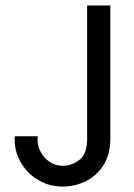

<svg xmlns="http://www.w3.org/2000/svg" viewBox="-20 -681 491 703"><path d="M209 2Q159 2 118 -23Q77 -48 54 -90Q31 -132 34 -182H118Q115 -152 127.5 -127.5Q140 -103 161.5 -88.5Q183 -74 209 -74Q245 -74 272.5 -97Q300 -120 299 -176V-661H384V-173Q384 -118 360.5 -79Q337 -40 297 -19Q257 2 209 2Z"/></svg>

Font: Lil Grotesk Medium
Style: Regular
Weight: 500
Designer: Bastien Sozeau
Foundry: NBR — Bastien Sozeau
Version: Version 3.003; ttfautohint (v1.8.4.7-5d5b);gftools[0.9.33]